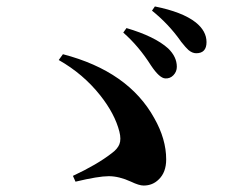

<svg xmlns="http://www.w3.org/2000/svg" viewBox="-20 -728 746 595"><path d="M425 -153Q411 -153 386 -165Q349 -182 317 -182Q285 -182 214 -165L206 -183Q281 -218 326 -253Q344 -266 350 -281Q356 -296 350 -320Q336 -375 291 -432Q238 -499 162 -542L175 -560Q378 -507 458 -362Q495 -297 495 -234Q495 -194 472 -172Q453 -153 425 -153ZM492 -485Q474 -486 448 -525Q410 -585 362 -627L372 -641Q460 -615 501 -578Q528 -552 528 -521Q528 -506 517.5 -495Q507 -484 492 -485ZM588 -563Q576 -563 564 -573Q557 -579 541 -599Q540 -601 539 -602Q502 -654 451 -695L460 -708Q545 -691 586 -659Q620 -632 620 -597.5Q620 -563 588 -563Z"/></svg>

Font: GenRyuMin TW B
Style: Regular
Weight: 700
Version: Version 1.501;PS 1;hotconv 16.6.51;makeotf.lib2.5.65220